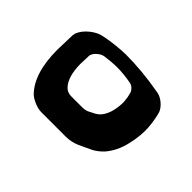

<svg xmlns="http://www.w3.org/2000/svg" viewBox="-66 -812 474 474"><g transform="rotate(45 170.5 -575.5)"><path d="M309.6 -657.7Q315.9 -635.7 317.6 -610.4Q319.3 -585 311.5 -551Q303.7 -517.1 283.2 -493.7Q272.5 -482.4 259.3 -475.1L226.1 -459.5Q208.5 -451.7 188.5 -451.7H107.4H104.5Q93.8 -451.7 81.1 -456.8Q68.4 -461.9 60.5 -468.8Q22.9 -506.3 22.9 -588.9L24.4 -640.1Q24.4 -641.1 25.9 -648.4Q32.2 -664.1 48.3 -677Q64.5 -689.9 81.1 -692.4Q114.7 -699.2 150.4 -700.2Q207.5 -700.2 270 -689Q282.2 -687.5 293.7 -678.2Q305.2 -668.9 309.6 -657.7ZM213.4 -553.7Q223.1 -565.9 227.1 -584Q231 -602.1 230 -615.7Q229 -629.4 225.6 -641.1Q223.6 -647 218.3 -651.9Q212.9 -656.7 207 -657.7Q180.7 -662.6 158.2 -662.6H154.8Q141.1 -662.6 116.2 -659.2Q107.9 -657.7 99.9 -650.9Q91.8 -644 89.4 -636.2Q88.9 -635.3 88.9 -631.8L87.9 -604.5Q88.4 -560.1 106.4 -541Q114.7 -531.7 128.4 -531.7H167.5Q177.7 -531.7 185.5 -535.6L201.7 -543.9Q209 -548.3 213.4 -553.7Z"/></g></svg>

Font: Some Time Later
Style: Regular
Weight: 400
Version: Version 003.300